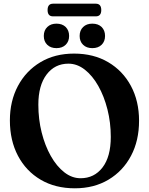

<svg xmlns="http://www.w3.org/2000/svg" viewBox="-20 -1004 808 1039"><path d="M380.5 -714Q486.5 -714 565.5 -667.5Q644.5 -621 688.5 -539Q732.5 -457 732.5 -350.5Q732.5 -243 689 -160.8Q645.5 -78.5 567.2 -31.8Q489 15 385 15Q279 15 200 -31.5Q121 -78 77.2 -161Q33.5 -244 33.5 -352.5Q33.5 -457 77 -538.8Q120.5 -620.5 198.5 -667.2Q276.5 -714 380.5 -714ZM579.5 -263Q579.5 -340.5 561.5 -411.8Q543.5 -483 512 -538.8Q480.5 -594.5 439 -627Q397.5 -659.5 350.5 -659.5Q276.5 -659.5 232 -600.5Q187.5 -541.5 187.5 -437.5Q187.5 -358.5 205.5 -287Q223.5 -215.5 255 -159.8Q286.5 -104 327.8 -71.8Q369 -39.5 416 -39.5Q490 -39.5 534.8 -97.8Q579.5 -156 579.5 -263ZM285.5 -743.5Q254.5 -743.5 235.8 -761.5Q217 -779.5 217 -809.5Q217 -839.5 235.8 -857.8Q254.5 -876 285.5 -876Q317 -876 335.5 -857.8Q354 -839.5 354 -809.5Q354 -780 335.5 -761.8Q317 -743.5 285.5 -743.5ZM479.5 -743.5Q448.5 -743.5 429.8 -761.5Q411 -779.5 411 -809.5Q411 -839.5 429.8 -857.8Q448.5 -876 479.5 -876Q511.5 -876 530 -857.8Q548.5 -839.5 548.5 -809.5Q548.5 -780 530 -761.8Q511.5 -743.5 479.5 -743.5ZM237.5 -949.5Q237.5 -984 267 -984H498.5Q528 -984 528 -949.5Q528 -915.5 498.5 -915.5H267Q237.5 -915.5 237.5 -949.5Z"/></svg>

Font: Fraunces 72pt S050 SemiBold
Style: Regular
Weight: 600
Version: Version 1.000; ttfautohint (v1.8.3)